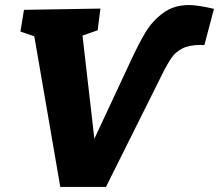

<svg xmlns="http://www.w3.org/2000/svg" viewBox="-20 -741 868 761"><path d="M828 -706 790 -562 776 -563Q731 -563 704 -549.5Q677 -536 661 -513.5Q645 -491 622 -445L400 0H219L116 -597L61 -616L75 -702L378 -707L367 -621L307 -600L354 -191L496 -495Q530 -569 557 -613.5Q584 -658 626.5 -689.5Q669 -721 729 -721Q763 -721 828 -706Z"/></svg>

Font: Bitter Pro ExtraBold
Style: Italic
Weight: 800
Italic angle: -9°
Designer: Sol Matas, and Bitter project Authors
Foundry: Sol Matas
Version: Version 1.010